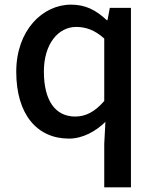

<svg xmlns="http://www.w3.org/2000/svg" viewBox="-20 -562 670 827"><path d="M434 -37 429 58V245H544V-528H453L443 -475H440C393 -519 348 -542 286 -542C163 -542 50 -431 50 -253C50 -70 139 35 277 35C336 35 392 4 434 -37ZM169 -254C169 -373 231 -446 308 -446C349 -446 388 -433 429 -396V-127C389 -81 350 -60 304 -60C218 -60 169 -129 169 -254Z"/></svg>

Font: コーポレート・ロゴ ver3 Medium
Style: Regular
Weight: 500
Designer: [KANA_main] LOGOTYPE.JP [Source Han Sans] Ryoko NISHIZUKA 西塚涼子 (kana, bopomofo & ideographs); Paul D. Hunt (Latin, Greek
Version: Version 12.001;FEAKit 1.0